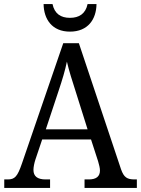

<svg xmlns="http://www.w3.org/2000/svg" viewBox="-20 -927 695 947"><path d="M325 -771C414 -771 455 -832 456 -907H412C402 -859 370 -839 325 -839C280 -839 249 -859 239 -907H195C196 -832 237 -771 325 -771ZM1 0H227V-42H205C164 -42 145 -58 145 -89C145 -103 149 -122 154 -138L188 -239H429L464 -131C469 -114 473 -98 473 -86C473 -57 455 -42 418 -42H397V0H655V-42H644C607 -42 591 -52 577 -92L369 -714H292L88 -120C66 -56 53 -42 18 -42H1ZM206 -289 269 -479C288 -536 301 -579 310 -623C320 -579 336 -529 355 -470L412 -289Z"/></svg>

Font: Noto Serif Devanagari SemiCondensed
Style: Regular
Weight: 400
Width: 4
Designer: Universal Thirst, Indian Type Foundry and the Monotype Design Team
Foundry: Monotype Imaging Inc.
Version: Version 2.004